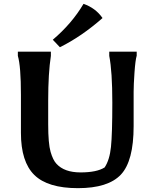

<svg xmlns="http://www.w3.org/2000/svg" viewBox="-20 -969 809 1000"><path d="M676 -491V-312Q676 -130 609.5 -59.5Q543 11 386 11Q229 11 159 -57.5Q89 -126 89 -277V-475Q89 -624 73 -678V-700H245V-678Q231 -588 231 -445V-322Q231 -221 243.5 -178Q256 -135 274 -116Q315 -71 399.5 -71Q484 -71 525 -97Q551 -136 558 -204Q565 -272 565 -434.5Q565 -597 549 -678V-700H692V-679Q685 -656 680.5 -591.5Q676 -527 676 -491ZM514 -875Q405 -779 292 -723L255 -762Q355 -847 415 -949Q478 -927 514 -875Z"/></svg>

Font: Asul
Style: Bold
Weight: 700
Designer: Mariela Monsalve
Foundry: Mariela Monsalve
Version: Version 1.002